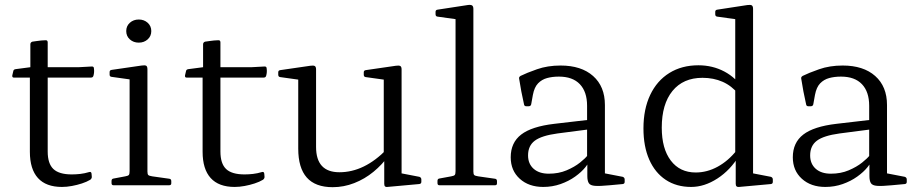

<svg xmlns="http://www.w3.org/2000/svg" viewBox="-20 -769 3805 797"><path d="M237 7Q171 7 137.5 -30Q104 -67 104 -139V-483L106 -490V-585Q106 -593 114 -596Q122 -597 131.5 -598.5Q141 -600 151.5 -601Q162 -602 170 -602Q178 -602 178 -593V-140Q178 -90 201.5 -67.5Q225 -45 278 -45Q295 -45 313 -47Q331 -49 351 -55Q359 -57 360 -48L361 -36Q362 -29 355 -23Q340 -14 320 -7.5Q300 -1 278.5 3Q257 7 237 7ZM37 -447Q30 -447 31 -456L35 -473Q36 -481 45 -482L106 -490H306L362 -493Q370 -493 370 -484Q371 -477 370.5 -469.5Q370 -462 368 -455Q366 -447 358 -447Z M518 0V-320H592V0ZM451 0Q443 0 443 -9V-18Q443 -27 452 -28L500 -37Q512 -39 515 -43Q518 -47 518 -59V-180H592V-57Q592 -46 595.5 -42.5Q599 -39 612 -37L683 -27Q691 -26 691 -17V-8Q691 0 682 0ZM518 -320V-466L536 -437L443 -450Q435 -451 435 -459V-470Q435 -478 444 -479L568 -497Q582 -499 587 -496Q592 -493 592 -481V-320ZM556 -592Q534 -592 519 -605.5Q504 -619 504 -640Q504 -661 519 -674.5Q534 -688 556 -688Q578 -688 593 -674.5Q608 -661 608 -640Q608 -619 593 -605.5Q578 -592 556 -592Z M954 7Q888 7 854.5 -30Q821 -67 821 -139V-483L823 -490V-585Q823 -593 831 -596Q839 -597 848.5 -598.5Q858 -600 868.5 -601Q879 -602 887 -602Q895 -602 895 -593V-140Q895 -90 918.5 -67.5Q942 -45 995 -45Q1012 -45 1030 -47Q1048 -49 1068 -55Q1076 -57 1077 -48L1078 -36Q1079 -29 1072 -23Q1057 -14 1037 -7.5Q1017 -1 995.5 3Q974 7 954 7ZM754 -447Q747 -447 748 -456L752 -473Q753 -481 762 -482L823 -490H1023L1079 -493Q1087 -493 1087 -484Q1088 -477 1087.5 -469.5Q1087 -462 1085 -455Q1083 -447 1075 -447Z M1647 -162V-24L1628 -53L1721 -35Q1729 -32 1729 -24V-14Q1729 -6 1720 -5L1588 7Q1582 8 1578.5 5Q1575 2 1575 -6V-119L1573 -128V-162ZM1361 8Q1289 8 1253.5 -32Q1218 -72 1218 -152V-319H1292V-159Q1292 -54 1389 -54Q1493 -54 1586 -150L1593 -123Q1567 -86 1530.5 -56Q1494 -26 1450.5 -9Q1407 8 1361 8ZM1573 -162V-319H1647V-162ZM1218 -319V-465L1236 -436L1143 -449Q1135 -450 1135 -459V-469Q1135 -477 1144 -478L1268 -496Q1281 -498 1286.5 -495Q1292 -492 1292 -481V-319ZM1573 -319V-465L1591 -436L1498 -449Q1490 -450 1490 -459V-469Q1490 -477 1499 -478L1623 -496Q1636 -498 1641.5 -495Q1647 -492 1647 -481V-319Z M1871 0V-571H1945V0ZM1804 0Q1796 0 1796 -9V-18Q1796 -27 1804 -28L1853 -37Q1865 -39 1868 -43Q1871 -47 1871 -59V-180H1945V-57Q1945 -46 1948.5 -42.5Q1952 -39 1965 -37L2035 -27Q2043 -26 2043 -17V-8Q2043 0 2035 0ZM1871 -571V-716L1889 -687L1796 -700Q1788 -701 1788 -710V-720Q1788 -728 1797 -729L1921 -748Q1934 -750 1939.5 -746.5Q1945 -743 1945 -732V-571Z M2235 7Q2175 7 2137.5 -27Q2100 -61 2100 -116Q2100 -177 2143.5 -210.5Q2187 -244 2281 -255L2427 -272L2425 -232L2294 -215Q2228 -206 2200 -185Q2172 -164 2172 -124Q2172 -89 2195 -68.5Q2218 -48 2258 -48Q2299 -48 2332 -62Q2365 -76 2387.5 -94Q2410 -112 2419 -124L2430 -111Q2426 -95 2410 -75Q2394 -55 2367.5 -36Q2341 -17 2307 -5Q2273 7 2235 7ZM2417 -330Q2417 -388 2387 -419.5Q2357 -451 2300 -451Q2273 -451 2251 -445Q2229 -439 2213.5 -423Q2198 -407 2192 -375L2185 -336Q2183 -328 2175 -328H2164Q2156 -328 2155 -337Q2149 -363 2144 -389.5Q2139 -416 2135 -442Q2133 -449 2141 -454Q2165 -466 2209 -481.5Q2253 -497 2307 -497Q2393 -497 2442 -453.5Q2491 -410 2491 -333V-162H2417ZM2491 -162V-24L2472 -53L2565 -35Q2573 -32 2573 -24V-14Q2573 -6 2565 -5L2511 0Q2470 4 2450 2.5Q2430 1 2424 -9Q2418 -19 2418 -38V-98L2417 -105V-162Z M3032 -162V-599H3106V-162ZM3046 -378Q3017 -413 2979.5 -429.5Q2942 -446 2896 -446Q2816 -446 2771.5 -391.5Q2727 -337 2727 -239Q2727 -152 2764.5 -102.5Q2802 -53 2868 -53Q2915 -53 2959 -77Q3003 -101 3038 -145L3048 -123Q3012 -63 2958 -28Q2904 7 2849 7Q2788 7 2743.5 -22.5Q2699 -52 2675 -106.5Q2651 -161 2651 -236Q2651 -316 2679 -375Q2707 -434 2758.5 -466Q2810 -498 2879 -498Q2938 -498 2987 -472Q3036 -446 3067 -397ZM3032 -571V-716L3050 -687L2957 -700Q2949 -701 2949 -710V-720Q2949 -728 2958 -729L3082 -748Q3096 -750 3101 -746.5Q3106 -743 3106 -732V-571ZM3106 -162V-24L3087 -53L3180 -35Q3188 -32 3188 -24V-14Q3188 -6 3180 -5L3048 7Q3042 8 3038 5Q3034 2 3034 -6V-119L3032 -128V-162Z M3406 7Q3346 7 3308.5 -27Q3271 -61 3271 -116Q3271 -177 3314.5 -210.5Q3358 -244 3452 -255L3598 -272L3596 -232L3465 -215Q3399 -206 3371 -185Q3343 -164 3343 -124Q3343 -89 3366 -68.5Q3389 -48 3429 -48Q3470 -48 3503 -62Q3536 -76 3558.5 -94Q3581 -112 3590 -124L3601 -111Q3597 -95 3581 -75Q3565 -55 3538.5 -36Q3512 -17 3478 -5Q3444 7 3406 7ZM3588 -330Q3588 -388 3558 -419.5Q3528 -451 3471 -451Q3444 -451 3422 -445Q3400 -439 3384.5 -423Q3369 -407 3363 -375L3356 -336Q3354 -328 3346 -328H3335Q3327 -328 3326 -337Q3320 -363 3315 -389.5Q3310 -416 3306 -442Q3304 -449 3312 -454Q3336 -466 3380 -481.5Q3424 -497 3478 -497Q3564 -497 3613 -453.5Q3662 -410 3662 -333V-162H3588ZM3662 -162V-24L3643 -53L3736 -35Q3744 -32 3744 -24V-14Q3744 -6 3736 -5L3682 0Q3641 4 3621 2.5Q3601 1 3595 -9Q3589 -19 3589 -38V-98L3588 -105V-162Z"/></svg>

Font: Hahmlet Light
Style: Regular
Weight: 300
Designer: Minjoo Ham & Mark Frömberg
Foundry: hypertype
Version: Version 1.002